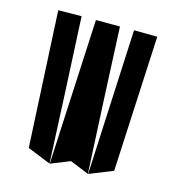

<svg xmlns="http://www.w3.org/2000/svg" viewBox="-90 -612 667 725"><g transform="rotate(15 243.5 -249.5)"><path d="M141 -534 155 -249 168 35 77 -2 50 -533ZM291 -534 304 -249 318 35 244 5 169 35 197 -534H244ZM346 -534 437 -533 411 -2 319 35Z"/></g></svg>

Font: Frankia
Style: Regular
Weight: 400
Version: Version 001.000